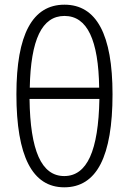

<svg xmlns="http://www.w3.org/2000/svg" viewBox="-20 -789 549 819"><path d="M254 10Q50 10 50 -387Q50 -769 255 -769Q460 -769 460 -387Q460 -188 409 -89Q358 10 254 10ZM107 -415H403Q401 -567 364.5 -644Q328 -721 255 -721Q183 -721 146.5 -645Q110 -569 107 -415ZM404 -367H106Q108 -202 144.5 -120Q181 -38 254 -38Q327 -38 364 -119.5Q401 -201 404 -367Z"/></svg>

Font: Noto Sans UI NarrowLight
Style: Regular
Weight: 300
Width: 4
Designer: Monotype Design Team
Foundry: Monotype Imaging Inc.
Version: Version 1.001